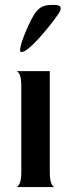

<svg xmlns="http://www.w3.org/2000/svg" viewBox="-20 -755 283 775"><path d="M45 0Q52 0 59 -14Q66 -28 66 -60V-408Q66 -440 59.5 -453.5Q53 -467 46 -468H181V-60Q181 -28 187.5 -14Q194 0 201 0ZM66 -545Q59 -545 62 -562Q65 -579 74.5 -604Q84 -629 96 -655Q108 -681 119 -698Q133 -719 148.5 -727Q164 -735 188 -735H201Q242 -735 213 -695Q197 -672 176 -646Q155 -620 134 -597Q113 -574 95 -559.5Q77 -545 66 -545Z"/></svg>

Font: Red Rose Medium
Style: Regular
Weight: 500
Designer: Jaikishan Patel
Version: Version 2.000